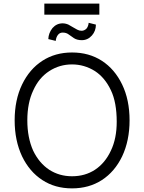

<svg xmlns="http://www.w3.org/2000/svg" viewBox="-20 -1029 797 1061"><path d="M655 -165Q614 -80 543 -34Q472 12 378 12Q284 12 214 -34Q143 -80 102 -165Q61 -252 61 -364Q61 -477 102 -562Q143 -647 214 -693Q285 -739 378 -739Q472 -739 543 -693Q614 -647 655 -562Q696 -477 696 -364Q696 -252 655 -165ZM593 -530Q560 -600 505 -636Q446 -673 378 -673Q309 -673 252 -636Q195 -599 164 -530Q131 -461 131 -364Q131 -269 163 -197Q196 -128 252 -91Q308 -55 378 -55Q450 -55 505 -91Q561 -128 593 -197Q625 -264 625 -356Q625 -463 593 -530ZM225 -948V-1009H529V-948ZM488 -833Q465 -807 432 -807Q406 -807 389 -818Q359 -839 359 -839Q346 -849 326 -849Q310 -849 300 -836Q290 -823 288 -803L247 -813Q248 -846 270 -874Q293 -900 326 -900Q342 -900 358 -893L384 -878Q402 -867 407 -865Q418 -859 431 -859Q446 -859 458 -871Q468 -883 470 -903L510 -893Q510 -858 488 -833Z"/></svg>

Font: Sinter Normal
Style: Regular
Weight: 350
Foundry: Adobe & rsms
Version: Version 1.000